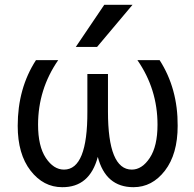

<svg xmlns="http://www.w3.org/2000/svg" viewBox="-20 -778 820 810"><path d="M419.9 -757.8H539.1L389.6 -580.1H299.8ZM392.6 -116.2Q358.4 12.7 242.2 11.7Q163.1 11.7 108.9 -58.1Q54.7 -127.9 54.7 -247.1Q54.7 -405.3 131.8 -524.4H225.6Q140.6 -401.4 140.6 -252Q140.6 -161.1 173.3 -111.8Q206.1 -62.5 250 -62.5Q349.6 -62.5 348.6 -307.6V-465.8H435.5V-307.6Q435.5 -62.5 536.1 -62.5Q579.1 -62.5 611.8 -111.8Q644.5 -161.1 644.5 -252Q644.5 -402.3 559.6 -524.4H653.3Q730.5 -404.3 729.5 -247.1Q729.5 -127.9 675.8 -58.1Q622.1 11.7 543 11.7Q425.8 11.7 392.6 -116.2Z"/></svg>

Font: Nasu
Style: Regular
Weight: 400
Designer: Ryoko NISHIZUKA (kana &amp; ideographs); Paul D. Hunt (Latin, Greek &amp; Cyrillic); Wenlong ZHANG (bopomofo); Sandoll C
Version: Version 2014.1215